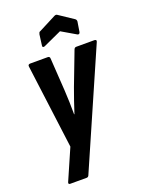

<svg xmlns="http://www.w3.org/2000/svg" viewBox="-162 -768 774 1029"><g transform="rotate(-20 225.0 -253.5)"><path d="M54 185Q48 185 46 181.5Q44 178 47 172L123 -2L61 -481Q60 -488 63.5 -491Q67 -494 73 -494H173Q185 -494 185 -481L197 -295Q199 -262 200 -227.5Q201 -193 201 -158H203Q214 -193 226 -227.5Q238 -262 250 -295L321 -481Q325 -494 335 -494H440Q445 -494 448 -490.5Q451 -487 448 -481L162 173Q158 185 148 185ZM177 -554Q171 -552 167.5 -554Q164 -556 165 -563L173 -624Q175 -631 176.5 -634Q178 -637 184 -639L283 -690Q292 -694 298 -690L379 -636Q389 -630 388 -619L379 -563Q378 -556 373.5 -553.5Q369 -551 364 -554L282 -602Z"/></g></svg>

Font: Sofia Sans Condensed ExtraBold
Style: Italic
Weight: 800
Italic angle: -9°
Version: Version 4.100